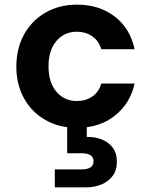

<svg xmlns="http://www.w3.org/2000/svg" viewBox="-20 -536 647 823"><path d="M310 12Q234 12 175 -21.5Q116 -55 83 -114.5Q50 -174 50 -250Q50 -328 83 -388Q116 -448 175 -482Q234 -516 310 -516Q406 -516 472 -465Q538 -414 557 -325H414Q404 -360 376 -380Q348 -400 309 -400Q256 -400 222 -360.5Q188 -321 188 -252Q188 -182 222 -142.5Q256 -103 309 -103Q348 -103 376 -122.5Q404 -142 414 -178H557Q538 -92 472 -40Q406 12 310 12ZM215 267V190H330Q381 190 381 155Q381 121 330 121H268V-4H352V51Q385 50 414.5 61Q444 72 462.5 96Q481 120 481 157Q481 194 462.5 218.5Q444 243 414 255Q384 267 350 267Z"/></svg>

Font: DM Sans
Style: Bold
Weight: 700
Designer: Colophon Foundry, Jonny Pinhorn
Foundry: Colophon Foundry
Version: Version 4.004; ttfautohint (v1.8.4.7-5d5b)